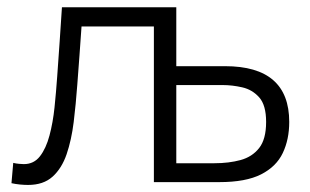

<svg xmlns="http://www.w3.org/2000/svg" viewBox="-20 -516 878 544"><path d="M59.5 8Q49.5 8 36.5 6.8Q23.5 5.5 12.5 3L17.5 -54.5Q25.5 -52.5 34.2 -51.8Q43 -51 47.5 -51Q76 -51 93.2 -73.2Q110.5 -95.5 120.2 -132Q130 -168.5 134.5 -212Q139 -255.5 142 -298.5Q145.5 -348 149 -397.8Q152.5 -447.5 155.5 -495.5H479.5V-328.5H617.5Q799.5 -328.5 799.5 -170.5Q799.5 -121 781.2 -82.5Q763 -44 719.8 -22Q676.5 0 601.5 0H416V-441H211Q208 -400.5 205.2 -359Q202.5 -317.5 199 -276Q195 -221 188.8 -170.2Q182.5 -119.5 168.8 -79.2Q155 -39 129 -15.5Q103 8 59.5 8ZM479.5 -53.5H587.5Q628.5 -53.5 661.5 -62.5Q694.5 -71.5 714.2 -96.5Q734 -121.5 734 -170.5Q734 -218 714.5 -240Q695 -262 666.5 -268.5Q638 -275 611 -275H479.5Z"/></svg>

Font: Commissioner Light
Style: Regular
Weight: 300
Designer: Kostas Bartsokas
Foundry: Kostas Bartsokas
Version: Version 1.000; ttfautohint (v1.8.3)